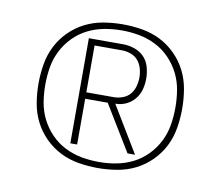

<svg xmlns="http://www.w3.org/2000/svg" viewBox="-54 -926 609 529"><g transform="rotate(10 250.0 -661.0)"><path d="M164 -514V-808H260Q276 -808 292 -802.5Q308 -797 319 -785.5Q330 -774 334.5 -758Q339 -742 339 -725Q339 -710 335 -695Q331 -680 321 -668Q311 -656 297 -649.5Q283 -643 267 -643L345 -514H324L246 -642H183V-514ZM260 -660Q272 -660 284.5 -664.5Q297 -669 305 -678.5Q313 -688 316.5 -700.5Q320 -713 320 -725Q320 -738 316.5 -750.5Q313 -763 305 -772.5Q297 -782 284.5 -786.5Q272 -791 260 -791H183V-660ZM250 -460Q223 -460 196 -464.5Q169 -469 145 -481Q121 -493 101.5 -512.5Q82 -532 70 -556Q58 -580 53.5 -607Q49 -634 49 -661Q49 -688 53.5 -715Q58 -742 70 -766Q82 -790 101.5 -809.5Q121 -829 145 -841Q169 -853 196 -857.5Q223 -862 250 -862Q277 -862 304 -857.5Q331 -853 355 -841Q379 -829 398.5 -809.5Q418 -790 430 -766Q442 -742 446.5 -715Q451 -688 451 -661Q451 -634 446.5 -607Q442 -580 430 -556Q418 -532 398.5 -512.5Q379 -493 355 -481Q331 -469 304 -464.5Q277 -460 250 -460ZM250 -477Q275 -477 299 -481.5Q323 -486 345 -497Q367 -508 384.5 -526Q402 -544 413 -566Q424 -588 428 -612Q432 -636 432 -661Q432 -686 428 -710Q424 -734 413 -756Q402 -778 384.5 -796Q367 -814 345 -825Q323 -836 299 -840.5Q275 -845 250 -845Q225 -845 201 -840.5Q177 -836 155 -825Q133 -814 115.5 -796Q98 -778 87 -756Q76 -734 72 -710Q68 -686 68 -661Q68 -636 72 -612Q76 -588 87 -566Q98 -544 115.5 -526Q133 -508 155 -497Q177 -486 201 -481.5Q225 -477 250 -477Z"/></g></svg>

Font: Iosevka Thin
Style: Regular
Weight: 100
Monospace: yes
Designer: Belleve Invis
Foundry: Belleve Invis
Version: Version 32.5.0; ttfautohint (v1.8.4)